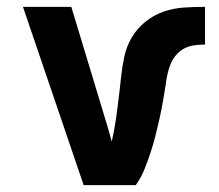

<svg xmlns="http://www.w3.org/2000/svg" viewBox="-20 -540 640 560"><path d="M224 0 47 -520H188L293 -173Q296 -162 299.5 -150.5Q303 -139 306 -127Q316 -173 322 -220Q328 -267 333 -314Q336 -344 342.5 -374.5Q349 -405 364.5 -431Q380 -457 404 -476.5Q428 -496 457 -506Q486 -516 516.5 -518Q547 -520 578 -520V-410Q563 -410 547.5 -408Q532 -406 519 -399.5Q506 -393 495.5 -381.5Q485 -370 479 -356.5Q473 -343 469.5 -328Q466 -313 464 -299V-297Q460 -272 455.5 -246Q451 -220 445.5 -195Q440 -170 433.5 -144.5Q427 -119 419 -94.5Q411 -70 401 -45.5Q391 -21 376 0Z"/></svg>

Font: Iosevka SS04 XBd Ex
Style: Regular
Weight: 800
Width: 7
Monospace: yes
Designer: Belleve Invis
Foundry: Belleve Invis
Version: Version 19.0.0; ttfautohint (v1.8.4)